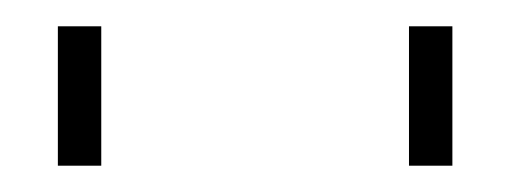

<svg xmlns="http://www.w3.org/2000/svg" viewBox="-20 -920 386 146"><path d="M291 -794V-900H324V-794ZM24 -794V-900H57V-794Z"/></svg>

Font: Tomorrow ExtraLight
Style: Regular
Weight: 275
Designer: Tony de Marco, Monica Rizzolli
Foundry: Just in Type
Version: Version 2.002